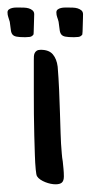

<svg xmlns="http://www.w3.org/2000/svg" viewBox="-62 -480 236 499"><path d="M104 -21.5Q104 -10.3 98.9 -5.6Q93.8 -1 82.5 -1Q76.7 -1 69.6 -2.4Q62.5 -3.9 55.7 -6.6Q48.8 -9.3 43 -13.2Q37.1 -17.1 34.2 -22Q32.2 -24.9 30.8 -40Q29.3 -55.2 28.6 -77.6Q27.8 -100.1 27.1 -127.9Q26.4 -155.8 26.1 -184.1Q25.9 -212.4 25.9 -239.3Q25.9 -266.1 25.9 -286.1V-323.7Q25.9 -328.6 26.1 -333.5Q26.4 -338.4 28.1 -342Q29.8 -345.7 33.4 -348.1Q37.1 -350.6 43.9 -350.6Q65.4 -350.6 75.4 -338.6Q85.4 -326.7 87.9 -306.6Q90.3 -276.9 91.6 -247.3Q92.8 -217.8 93.8 -187.5Q94.7 -160.2 95.5 -133.5Q96.2 -106.9 98.6 -80.6Q99.1 -75.2 99.6 -70.3Q100.1 -65.4 101.1 -60.5Q102.1 -50.8 103 -41.3Q104 -31.7 104 -21.5ZM-42.5 -447.8Q-42.5 -452.6 -39.1 -455.3Q-35.6 -458 -30.5 -459.2Q-25.4 -460.4 -20.3 -460.4Q-15.1 -460.4 -11.2 -460.4Q-6.3 -460.4 0.2 -460.2Q6.8 -460 12.7 -458.3Q18.6 -456.5 22.7 -452.9Q26.9 -449.2 26.9 -442.9Q26.9 -440.4 26.6 -432.4Q26.4 -424.3 26.1 -415Q25.9 -405.8 25.6 -398.2Q25.4 -390.6 24.9 -390.1Q21 -384.8 14.9 -384Q8.8 -383.3 3.4 -383.3Q-11.7 -383.3 -19 -384.8Q-26.4 -386.2 -29.8 -390.6Q-33.2 -395 -33.9 -402.8Q-34.7 -410.6 -36.6 -423.3Q-38.1 -429.2 -40.3 -435.1Q-42.5 -440.9 -42.5 -447.8ZM84.5 -447.8Q84.5 -452.6 87.9 -455.3Q91.3 -458 96.4 -459.2Q101.6 -460.4 106.7 -460.4Q111.8 -460.4 115.7 -460.4Q120.6 -460.4 127.2 -460.2Q133.8 -460 139.6 -458.3Q145.5 -456.5 149.7 -452.9Q153.8 -449.2 153.8 -442.9Q153.8 -440.4 153.6 -432.4Q153.3 -424.3 153.1 -415Q152.8 -405.8 152.6 -398.2Q152.3 -390.6 151.9 -390.1Q147.9 -384.8 141.8 -384Q135.7 -383.3 130.4 -383.3Q115.2 -383.3 107.9 -384.8Q100.6 -386.2 97.2 -390.6Q93.8 -395 93 -402.8Q92.3 -410.6 90.3 -423.3Q88.9 -429.2 86.7 -435.1Q84.5 -440.9 84.5 -447.8Z"/></svg>

Font: Just Another Hand
Style: Regular
Weight: 400
Designer: Astigmatic (AOETI)
Foundry: Astigmatic (AOETI)
Version: Version 1.001